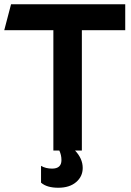

<svg xmlns="http://www.w3.org/2000/svg" viewBox="-23 -708 614 903"><path d="M566 -688V-566H362V0H330Q366 38 366 82Q366 122 335 148.5Q304 175 251 175Q197 175 170 151V72Q192 85 222 85Q266 85 266 45Q266 21 256 0H228V-566H-3L29 -688Z"/></svg>

Font: Techna Sans
Style: Regular
Weight: 400
Designer: Carl Enlund
Version: Version 1.003